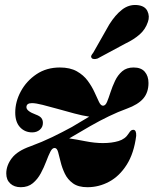

<svg xmlns="http://www.w3.org/2000/svg" viewBox="-20 -749 625 781"><path d="M534 -196.5Q525 -125.5 495.5 -79Q466 -32.5 424.2 -10Q382.5 12.5 335.5 12.5Q298.5 12.5 276.8 -3.2Q255 -19 243.8 -42.5Q232.5 -66 226.8 -89.8Q221 -113.5 216.5 -130Q212 -146.5 203 -147Q193 -148 185 -132.2Q177 -116.5 168 -92.5Q159 -68.5 146 -44.2Q133 -20 113.5 -3.8Q94 12.5 64.5 12.5Q38 12.5 21.8 -2.5Q5.5 -17.5 5.5 -43.5Q5.5 -76 28.2 -105.8Q51 -135.5 104 -154Q151.5 -171.5 192.8 -191.5Q234 -211.5 272.5 -232.5Q293 -245 311 -255.5Q329 -266 343 -274.5Q315.5 -278.5 282 -287.5Q248.5 -296.5 214.8 -306Q181 -315.5 153.2 -322.5Q125.5 -329.5 110 -329.5Q87.5 -329.5 87.5 -313Q87.5 -297 125.5 -283Q142 -277 148.2 -269Q154.5 -261 154.5 -249Q154.5 -232 142 -221.2Q129.5 -210.5 111 -210.5Q81 -210.5 61.5 -231.5Q42 -252.5 42 -291Q42 -335.5 64.8 -377.5Q87.5 -419.5 128.2 -447Q169 -474.5 223.5 -474.5Q265 -474.5 292.5 -459Q320 -443.5 337 -420.2Q354 -397 364.5 -373.8Q375 -350.5 382.5 -334.8Q390 -319 399 -319Q409 -319 415.5 -334.8Q422 -350.5 429.5 -373.8Q437 -397 448 -420.2Q459 -443.5 477 -459Q495 -474.5 523.5 -474.5Q554 -474.5 569 -457Q584 -439.5 584 -411.5Q584 -373 562.8 -348.2Q541.5 -323.5 496 -307Q460 -294 423.2 -276.2Q386.5 -258.5 347 -236Q320.5 -220.5 298.8 -207.8Q277 -195 261.5 -186Q289.5 -182 327.5 -174.5Q365.5 -167 398.5 -167Q434.5 -167 462 -175.2Q489.5 -183.5 503 -205.5Q509 -215 513 -218Q517 -221 522.5 -221Q535 -220.5 534 -196.5ZM424.5 -649.5Q449 -688.5 476.5 -709.8Q504 -731 536.5 -728.5Q569 -726 579.5 -704.2Q590 -682.5 581.5 -659.5Q571.5 -629.5 548.2 -609Q525 -588.5 490.5 -572L377 -511Q369.5 -508.5 362.8 -508.8Q356 -509 353 -513Q349 -518 351.8 -523.5Q354.5 -529 359.5 -535Z"/></svg>

Font: Fraunces 72pt Black
Style: Italic
Weight: 900
Italic angle: -16°
Version: Version 1.000;[b76b70a41]